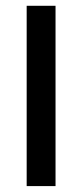

<svg xmlns="http://www.w3.org/2000/svg" viewBox="-20 -630 277 650"><path d="M70.3 -610.4V-552.7V-433.6V-354.5V-270.5V-118.2V0H168V-116.2V-264.6V-346.7V-424.8V-457V-544.9V-610.4Z"/></svg>

Font: Helmet
Style: Regular
Weight: 400
Designer: Carl Enlund
Version: 1.0